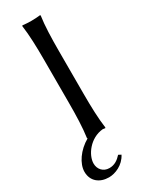

<svg xmlns="http://www.w3.org/2000/svg" viewBox="-227 -691 747 958"><g transform="rotate(-30 146.5 -211.5)"><path d="M92 225C128 225 178 205 202 158L187 150C168 171 147 186 117 186C81 186 59 159 59 127C59 78 109 8 184 1C189 2 194 2 198 3L200 0C192 -57 190 -125 190 -200V-445C190 -520 192 -592 200 -645L198 -648C186 -646 159 -645 147 -645C135 -645 108 -646 96 -648L94 -645C102 -588 104 -520 104 -445V-200C104 -125 102 -54 94 0L96 3C38 36 -1 93 -1 140C-1 194 39 225 92 225Z"/></g></svg>

Font: Libertinus Sans
Style: Regular
Weight: 400
Designer: Philipp H. Poll, Khaled Hosny
Foundry: Caleb Maclennan
Version: Version 7.050;RELEASE